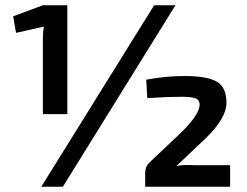

<svg xmlns="http://www.w3.org/2000/svg" viewBox="-20 -710 940 730"><path d="M236 -276H143V-564Q143 -589 147 -609L41 -585L30 -648L143 -690H236ZM219 0H137L566 -690H647ZM540 -337 536 -407Q611 -421 681 -421Q766 -421 803.5 -400Q841 -379 841 -319Q841 -262 765 -187L651 -79Q677 -84 715 -82H855V0H532V-51Q532 -76 546 -90L658 -196Q735 -268 739 -309Q740 -329 724.5 -335.5Q709 -342 674 -342Q614 -342 540 -337Z"/></svg>

Font: Exo 2.0 Semi Bold
Style: Regular
Weight: 600
Designer: Natanael Gama
Version: Version 1.001;PS 001.001;hotconv 1.0.70;makeotf.lib2.5.58329